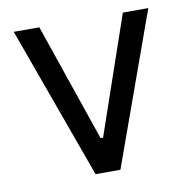

<svg xmlns="http://www.w3.org/2000/svg" viewBox="-64 -580 632 643"><g transform="rotate(-10 252.0 -258.5)"><path d="M481 -517 295 0H210.5L23.5 -517H110.5L248 -116H256.5L394.5 -517Z"/></g></svg>

Font: Public Sans
Style: Regular
Weight: 400
Designer: The Public Sans project authors (U.S. Web Design System). Libre Franklin designed by Pablo Impallari and Rodrigo Fuenzal
Version: Version 1.008; ttfautohint (v1.8.1) -l 8 -r 50 -G 200 -x 14 